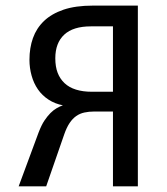

<svg xmlns="http://www.w3.org/2000/svg" viewBox="-20 -658 590 678"><path d="M116.2 -189.9Q126.5 -216.8 137 -232.4Q147.5 -248 158.2 -258.8Q168.9 -269.5 180.4 -276.1Q191.9 -282.7 202.1 -286.1Q173.8 -291.5 151.4 -306.2Q128.9 -320.8 114 -342.3Q99.1 -363.8 91.6 -390.9Q84 -418 84 -446.8Q84 -488.8 96.4 -523.7Q108.9 -558.6 135.5 -584Q162.1 -609.4 204.3 -623.8Q246.6 -638.2 308.1 -638.2H466.8V0H378.9V-264.2H313Q293.9 -264.2 278.1 -260.7Q262.2 -257.3 249.3 -248.3Q236.3 -239.3 225.8 -223.6Q215.3 -208 207 -184.1L143.1 0H45.9ZM175.3 -452.1Q175.3 -422.4 183.6 -400.9Q191.9 -379.4 208 -364.3Q224.1 -349.1 248.3 -341.6Q272.5 -334 304.2 -334H378.9V-564.9H300.8Q238.3 -564.9 206.8 -535.6Q175.3 -506.3 175.3 -452.1Z"/></svg>

Font: Code New Roman
Style: Regular
Weight: 400
Monospace: yes
Designer: Sam Radian
Foundry: Code New Roman
Version: Version 2.00 November 29, 2014